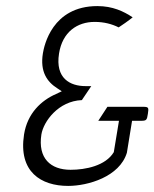

<svg xmlns="http://www.w3.org/2000/svg" viewBox="-20 -610 507 631"><path d="M59 -168C40 -45 115 1 204 1C269 1 373 -29 397 -108L414 -213H443C461 -213 463 -215 466 -236C469 -256 469 -259 450 -259H333L303 -213H371L354 -110C327 -65 261 -52 212 -52C146 -52 104 -90 116 -168C123 -211 172 -278 249 -281L280 -327H261C211 -327 161 -352 174 -434C185 -505 234 -538 291 -538C322 -538 348 -531 370 -520C378 -525 404 -543 416 -553C386 -573 350 -590 300 -590C151 -590 125 -459 121 -435C111 -374 135 -341 168 -320L183 -310L164 -301C116 -280 70 -238 59 -168Z"/></svg>

Font: Charger Sport
Style: ExLitNrwObl
Weight: 200
Designer: Jasper
Foundry: Cannot Into Space Fonts
Version: Version 1.1